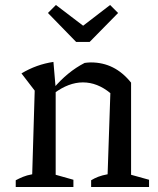

<svg xmlns="http://www.w3.org/2000/svg" viewBox="-20 -749 631 769"><path d="M43 0V-27Q56 -34 71.5 -40.5Q87 -47 109 -51L119 -386L66 -455Q126 -491 194 -501L203 -396V-49L274 -29V0ZM345 0V-27Q358 -35 373.5 -41Q389 -47 411 -51L422 -376L505 -418V-49L577 -29V0ZM196 -375 194 -395Q222 -428 253 -453.5Q284 -479 319 -497Q326 -498 332.5 -498.5Q339 -499 344 -499Q392 -499 432 -479Q472 -459 505 -418L422 -376Q370 -419 312 -419Q255 -419 196 -375ZM285 -581 172 -697 204 -729 313 -646 421 -729 453 -697 339 -581Z"/></svg>

Font: Piazzolla Thin Medium
Style: Regular
Weight: 500
Version: Version 2.005